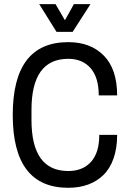

<svg xmlns="http://www.w3.org/2000/svg" viewBox="-20 -897 627 930"><path d="M169.9 -877.1H248.9L294.5 -798.9L338 -877.1H418.3L331.9 -742.8H253.7ZM310.6 -692.9Q419.2 -692.9 483.3 -627.3Q547.4 -561.7 547.4 -434.8H458.3Q458.3 -521.7 418.8 -566.9Q379.2 -612.1 310.6 -612.1Q132.5 -612.1 132.5 -364.9V-315.8Q132.5 -68.6 310.6 -68.6Q380.5 -68.6 420.7 -112.9Q460.9 -157.3 460.9 -243.7H547.4Q547.4 -179.4 530.2 -130.1Q513 -80.8 481.3 -49.7Q449.6 -18.7 406.6 -3Q363.6 12.6 310.6 12.6Q41.7 12.6 41.7 -340.1Q41.7 -692.9 310.6 -692.9Z"/></svg>

Font: Puralecka Narrow
Style: Regular
Weight: 400
Designer: Hector Gatti, Marcela Romero, Pablo Cosgaya and Nicolas Silva
Version: Version 1.004;PS 001.004;hotconv 1.0.70;makeotf.lib2.5.58329